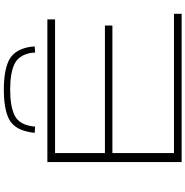

<svg xmlns="http://www.w3.org/2000/svg" viewBox="-3 -964 967 1001"><g transform="rotate(-90 480.5 -463.5)"><path d="M136 0V-700H880V-660H183V-400H848V-361H183V-40H909V0ZM514 -927Q611 -927 664.5 -901.5Q718 -876 734 -804Q738 -786 739 -766L707 -764Q707 -771 706 -778Q705 -785 704 -792Q691 -852 644 -873Q597 -894 514 -894Q431 -894 384 -873Q337 -852 325 -792Q324 -785 322.5 -778Q321 -771 321 -764L289 -766Q289 -776 291 -786Q293 -796 295 -805Q311 -877 364 -902Q417 -927 514 -927Z"/></g></svg>

Font: Georama ExtraExtended ExtraLight
Style: Regular
Weight: 200
Width: 8
Designer: Jean-Baptiste Levee
Foundry: Production Type
Version: Version 1.000